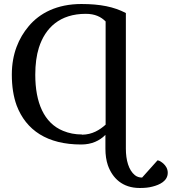

<svg xmlns="http://www.w3.org/2000/svg" viewBox="-20 -708 857 958"><path d="M389 -37C355 -37 324 -43 295 -55C199 -94 156 -197 156 -335C156 -387 162 -432 174 -470C206 -570 279 -639 408 -639C454 -639 484 -624 507 -601V-86C478 -60 440 -36 389 -36ZM386 -688C265 -688 178 -643 123 -577C74 -519 39 -440 39 -336C39 -277 47 -226 63 -182C110 -58 216 13 385 13C438 13 477 -6 506 -35V34C506 65 510 92 518 116C541 181 591 230 677 230C702 230 723 228 741 223C777 214 817 195 817 154C817 133 806 118 795 108C788 102 775 92 766 92L689 178C675 178 663 174 653 166C622 141 608 91 608 34V-643C549 -674 480 -688 386 -688Z"/></svg>

Font: Veleka
Style: Regular
Weight: 400
Designer: Stefan Peev, Context Ltd, 2016; SIL International, 1997-2014.
Foundry: Stefan Peev, Context Ltd, 2016
Version: Version 1.000